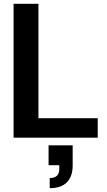

<svg xmlns="http://www.w3.org/2000/svg" viewBox="-20 -720 561 1004"><path d="M51 0V-700H181V-102H491V0ZM240 264V211Q290 211 290 164V144H234V40H360V146Q360 202 330 233Q300 264 240 264Z"/></svg>

Font: HostGroteskBold
Style: Bold
Weight: 700
Designer: Doukan Karapınar based on Poppins by Indian Type Foundry, Jonny Pinhorn
Foundry: Element Type
Version: Version 1.001; ttfautohint (v1.8.4.7-5d5b)